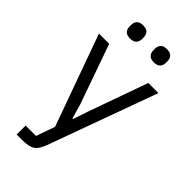

<svg xmlns="http://www.w3.org/2000/svg" viewBox="-281 -791 1061 1061"><g transform="rotate(45 249.5 -260.5)"><path d="M17 0ZM403 -516H482L251 120Q242 143 233 158.5Q224 174 211 183Q198 192 178.5 196Q159 200 131 200H90V130H171L210 20L17 -516H97L221 -165L245 -81H250L278 -165ZM158 -618Q132 -618 120.5 -630.5Q109 -643 109 -664V-675Q109 -696 120.5 -708.5Q132 -721 158 -721Q184 -721 195.5 -708.5Q207 -696 207 -675V-664Q207 -643 195.5 -630.5Q184 -618 158 -618ZM344 -618Q318 -618 306.5 -630.5Q295 -643 295 -664V-675Q295 -696 306.5 -708.5Q318 -721 344 -721Q370 -721 381.5 -708.5Q393 -696 393 -675V-664Q393 -643 381.5 -630.5Q370 -618 344 -618Z"/></g></svg>

Font: Aneliza
Style: Regular
Weight: 400
Designer: Mike Abbink, Paul van der Laan, Pieter van Rosmalen
Foundry: Bold Monday
Version: Version 3.001;September 8, 2019;FontCreator 11.5.0.2425 64-b